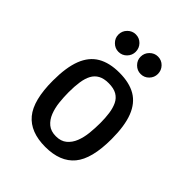

<svg xmlns="http://www.w3.org/2000/svg" viewBox="-189 -773 894 894"><g transform="rotate(45 258.0 -325.5)"><path d="M258 9Q160 9 112.5 -48Q65 -105 65 -235Q65 -322 86 -376Q107 -430 150 -455Q193 -480 258 -480Q324 -480 366.5 -455Q409 -430 430 -376Q451 -322 451 -235Q451 -105 403.5 -48Q356 9 258 9ZM258 -61Q291 -61 311.5 -78Q332 -95 343 -122.5Q354 -150 357.5 -184Q361 -218 361 -251Q361 -284 357 -313Q353 -342 342.5 -364Q332 -386 311.5 -398Q291 -410 257 -410Q226 -410 206 -399Q186 -388 175 -367.5Q164 -347 159.5 -317Q155 -287 155 -249Q155 -217 158.5 -184Q162 -151 173 -123Q184 -95 204.5 -78Q225 -61 258 -61ZM332 -545Q309 -545 292 -562Q275 -579 275 -602Q275 -626 292 -643Q309 -660 332 -660Q356 -660 372.5 -643Q389 -626 389 -602Q389 -579 372.5 -562Q356 -545 332 -545ZM186 -545Q163 -545 146 -562Q129 -579 129 -602Q129 -626 146 -643Q163 -660 186 -660Q210 -660 226.5 -643Q243 -626 243 -602Q243 -579 226.5 -562Q210 -545 186 -545Z"/></g></svg>

Font: El Messiri
Style: Regular
Weight: 400
Designer: Mohamed Gaber
Foundry: Kief Type Foundry
Version: Version 2.020